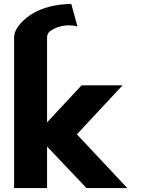

<svg xmlns="http://www.w3.org/2000/svg" viewBox="-20 -952 728 979"><path d="M396 -517 220 -328V-762C220 -772 224 -780 229 -787L231 -789C259 -814 318 -833 375 -817L344 -930L343 -932C224 -930 143 -891 98 -846L91 -839C65 -813 52 -785 52 -762V6L53 7H219L220 6V-205L421 7H629L372 -267L605 -517Z"/></svg>

Font: Hussar Woodtype
Style: SeBd
Weight: 900
Foundry: Cannot Into Space Fonts
Version: Version 1.07